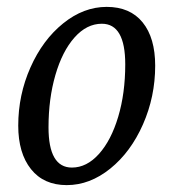

<svg xmlns="http://www.w3.org/2000/svg" viewBox="-20 -528 504 558"><path d="M33 -163Q33 -252 68.5 -332Q104 -412 163.5 -460Q223 -508 290 -508Q358 -508 394.5 -463Q431 -418 431 -337Q431 -247 395.5 -166.5Q360 -86 300.5 -38Q241 10 174 10Q107 10 70 -36.5Q33 -83 33 -163ZM344 -341Q344 -459 276 -459Q232 -459 196.5 -419Q161 -379 141 -310Q121 -241 121 -158Q121 -41 189 -41Q232 -41 267.5 -80.5Q303 -120 323.5 -188.5Q344 -257 344 -341Z"/></svg>

Font: Andada Pro
Style: Italic
Weight: 400
Italic angle: -7°
Designer: Carolina Giovagnoli
Foundry: Huerta Tipografica
Version: Version 3.005; ttfautohint (v1.8.4)